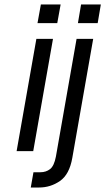

<svg xmlns="http://www.w3.org/2000/svg" viewBox="-20 -673 469 855"><path d="M341 -653H429L415 -570H327ZM162 -653H250L235 -570H147ZM129 94H160Q185 94 203 80Q221 66 229 24L321 -500H395L302 30Q289 104 247 133Q205 162 154 162H117ZM142 -500H216L128 0H54Z"/></svg>

Font: Overused Grotesk
Style: Italic
Weight: 400
Italic angle: -10°
Version: Version 0.003